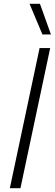

<svg xmlns="http://www.w3.org/2000/svg" viewBox="-20 -994 289 1014"><path d="M204 -812 136 -974H191L249 -812ZM32 0 189 -740H245L88 0Z"/></svg>

Font: Be Vietnam Pro ExtraLight
Style: Italic
Weight: 200
Italic angle: -12°
Designer: Lam Bao, Tony Le, Vietanh Nguyen
Foundry: Yellow Type Foundry
Version: Version 1.002; ttfautohint (v1.8.3)